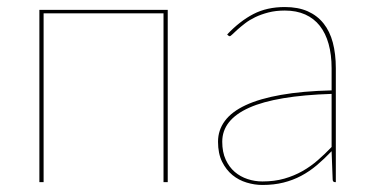

<svg xmlns="http://www.w3.org/2000/svg" viewBox="-20 -518 1062 546"><path d="M457 0H445V-480H104V0H92V-490H457Z M923 -251Q765.5 -246 688.8 -211.8Q612 -177.5 612 -115Q612 -85.5 621.8 -64.2Q631.5 -43 647.5 -29.2Q663.5 -15.5 684 -8.8Q704.5 -2 726 -2Q760.5 -2 788.5 -10Q816.5 -18 840.2 -31.5Q864 -45 884.2 -62.8Q904.5 -80.5 923 -100ZM626 -420Q662 -458 700.5 -478Q739 -498 790 -498Q827.5 -498 854.8 -486Q882 -474 900 -451.5Q918 -429 926.5 -396.8Q935 -364.5 935 -324V0H933Q926 0 926 -8L923 -88Q902 -66 881 -48.2Q860 -30.5 836.5 -18Q813 -5.5 786 1.2Q759 8 726 8Q704 8 681.5 1.2Q659 -5.5 641 -20.2Q623 -35 611.5 -58.2Q600 -81.5 600 -115Q600 -148 619.5 -174.2Q639 -200.5 678.8 -219Q718.5 -237.5 779.2 -248.2Q840 -259 923 -261V-324Q923 -362.5 914.5 -393Q906 -423.5 889.5 -444.5Q873 -465.5 848 -476.8Q823 -488 790 -488Q764 -488 743 -482.5Q722 -477 705.5 -469Q689 -461 676.8 -451.5Q664.5 -442 655.5 -434Q646.5 -426 641 -420.5Q635.5 -415 633 -415Q631 -415 628 -418Z"/></svg>

Font: Lato 2
Style: Regular
Weight: 100
Designer: Lukasz Dziedzic with Adam Twardoch and Botio Nikoltchev
Foundry: tyPoland Lukasz Dziedzic
Version: Version 2.015; 2015-08-06; http://www.latofonts.com/